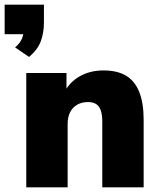

<svg xmlns="http://www.w3.org/2000/svg" viewBox="-61 -806 686 826"><path d="M64 -561 4 -602Q25 -620 33 -639Q41 -658 41 -679L77 -659H-41V-786H128V-710Q128 -665 114.5 -628.5Q101 -592 64 -561ZM52 0V-492H225V-406H214Q238 -453 282.5 -478Q327 -503 384 -503Q443 -503 481 -480.5Q519 -458 538 -410.5Q557 -363 557 -291V0H379V-284Q379 -314 372 -332.5Q365 -351 351.5 -359Q338 -367 318 -367Q291 -367 271 -355.5Q251 -344 240.5 -323Q230 -302 230 -273V0Z"/></svg>

Font: Nunito Sans 12pt ExtraLight 12pt Black
Style: Regular
Weight: 900
Version: Version 3.101;gftools[0.9.27]